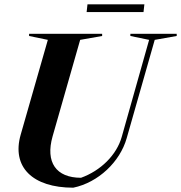

<svg xmlns="http://www.w3.org/2000/svg" viewBox="-20 -857 840 891"><path d="M320 14C436 -10 537 -106 568 -216L698 -672L800 -690V-700H585V-690L672 -672L545 -222C521 -137 447 -65 356 -32C240 -32 190 -104 224 -224L352 -672L454 -690V-700H115V-690L202 -672L76 -232C33 -82 131 14 320 14ZM382 -801H646L650 -837H386Z"/></svg>

Font: Mazius Display Extra Italic
Style: Bold
Weight: 700
Italic angle: -17°
Designer: Alberto Casagrande & Collletttivo
Foundry: Collletttivo
Version: Version 2.000;Glyphs 3.2 (3217)